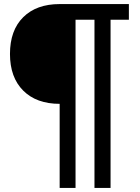

<svg xmlns="http://www.w3.org/2000/svg" viewBox="-20 -732 687 943"><path d="M273 191V-712H613V-635H523V191H444V-635H351V191ZM273 -222Q159 -222 94 -287Q29 -352 29 -467Q29 -583 94 -647.5Q159 -712 273 -712Z"/></svg>

Font: 42dot Sans
Style: Bold
Weight: 700
Designer: 42dot
Version: Version 1.000